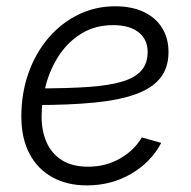

<svg xmlns="http://www.w3.org/2000/svg" viewBox="-20 -571 599 602"><path d="M252.4 10.3Q189.9 10.3 143.6 -15.6Q97.2 -41.5 72 -89.8Q46.9 -138.2 46.9 -205.6Q46.9 -278.3 69.1 -341.3Q91.3 -404.3 131.3 -451.4Q171.4 -498.5 225.1 -524.9Q278.8 -551.3 341.3 -551.3Q393.1 -551.3 430.4 -533.7Q467.8 -516.1 488 -483.9Q508.3 -451.7 508.3 -407.7Q508.3 -358.4 482.4 -326.2Q456.5 -293.9 404.8 -275.4Q353 -256.8 275.1 -249.3Q197.3 -241.7 93.8 -241.7L101.6 -293.9Q191.4 -293.9 256.1 -298.3Q320.8 -302.7 362.1 -314.9Q403.3 -327.1 423.1 -349.6Q442.9 -372.1 442.9 -408.2Q442.9 -447.3 414.6 -469.7Q386.2 -492.2 335.4 -492.2Q279.3 -492.2 237.1 -466.8Q194.8 -441.4 166.7 -399.7Q138.7 -357.9 124.5 -307.1Q110.4 -256.3 110.4 -205.1Q110.4 -160.6 126 -125Q141.6 -89.4 174.1 -68.8Q206.5 -48.3 256.3 -48.3Q311 -48.3 355.5 -73.5Q399.9 -98.6 424.8 -140.1L485.4 -123Q453.6 -62.5 391.4 -26.1Q329.1 10.3 252.4 10.3Z"/></svg>

Font: Inter 17pt Light
Style: Italic
Weight: 300
Italic angle: -9.3988°
Version: Version 4.001;git-66647c0bb